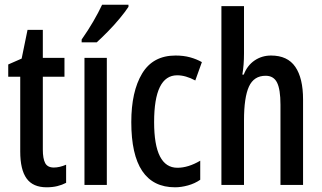

<svg xmlns="http://www.w3.org/2000/svg" viewBox="-20 -786 1368 816"><path d="M209 -74Q233 -74 261 -86V-9Q244 0 223.5 5Q203 10 178 10Q120 10 93 -27.5Q66 -65 66 -142V-460H15V-512L72 -537L97 -659H162V-540H254V-460H162V-150Q162 -112 172 -93Q182 -74 209 -74Z M434 0H339V-540H434ZM526 -757Q513 -737 489.5 -708.5Q466 -680 439 -652.5Q412 -625 391 -606H327V-618Q355 -658 376.5 -695Q398 -732 414 -766H526Z M724 10Q538 10 538 -267Q538 -397 584 -473.5Q630 -550 726 -550Q760 -550 787.5 -542.5Q815 -535 838 -522L810 -444Q769 -466 733 -466Q635 -466 635 -267Q635 -73 734 -73Q780 -73 831 -103V-22Q808 -6 779 2Q750 10 724 10Z M1017 -559Q1017 -509 1010 -469H1016Q1031 -508 1062 -529Q1093 -550 1132 -550Q1202 -550 1235 -502Q1268 -454 1268 -363V0H1172V-341Q1172 -406 1157.5 -435Q1143 -464 1109 -464Q1059 -464 1038 -418Q1017 -372 1017 -274V0H921V-760H1017Z"/></svg>

Font: Noto Sans ExtraCondensed Medium
Style: Regular
Weight: 500
Width: 2
Designer: Monotype Design Team
Foundry: Monotype Imaging Inc.
Version: Version 2.013; ttfautohint (v1.8.4.7-5d5b)